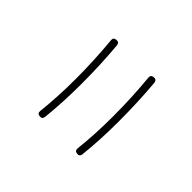

<svg xmlns="http://www.w3.org/2000/svg" viewBox="-72 -765 420 420"><g transform="rotate(45 138.5 -554.5)"><path d="M197.8 -436Q189.5 -437 190.4 -445.3Q195.8 -493.7 195.8 -549.8Q195.8 -607.4 190.4 -663.6Q189.5 -671.9 197.8 -672.9Q206.5 -673.8 207.5 -665.5Q210 -638.2 211.2 -608.6Q212.4 -579.1 212.4 -549.8Q212.4 -493.2 207 -443.4Q206.1 -435.1 197.8 -436ZM82 -436Q73.7 -437 74.7 -445.3Q80.1 -493.7 80.1 -549.8Q80.1 -607.4 74.7 -663.6Q73.7 -671.9 82 -672.9Q90.8 -673.8 91.8 -665.5Q94.2 -638.2 95.5 -608.6Q96.7 -579.1 96.7 -549.8Q96.7 -493.2 91.3 -443.4Q90.3 -435.1 82 -436Z"/></g></svg>

Font: Mikhak-DS1-FD Thin
Style: Regular
Weight: 100
Designer: Amin Abedi
Version: Version 3.2